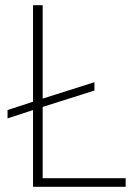

<svg xmlns="http://www.w3.org/2000/svg" viewBox="-20 -718 524 738"><path d="M463 -33H144V-307L343 -370V-402L144 -339V-698H107V-327L9 -295V-263L107 -295V0H463Z"/></svg>

Font: IBM Plex Devanagari ExtraLight
Style: Regular
Weight: 200
Designer: Mike Abbink, Paul van der Laan, Pieter van Rosmalen, Erin McLaughlin
Foundry: Bold Monday
Version: Version 1.0